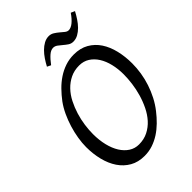

<svg xmlns="http://www.w3.org/2000/svg" viewBox="-236 -899 1016 1016"><g transform="rotate(-45 272.5 -391.0)"><path d="M457 -369.1Q457 -410.2 448.2 -446.5Q439.5 -482.9 422.4 -510Q405.3 -537.1 380.4 -553Q355.5 -568.8 323.2 -568.8Q286.1 -568.8 256.6 -554.4Q227.1 -540 204.1 -516.1Q181.2 -492.2 165 -460.4Q148.9 -428.7 138.4 -394.5Q127.9 -360.4 123 -325.4Q118.2 -290.5 118.2 -259.8Q118.2 -214.4 127.7 -175.5Q137.2 -136.7 154.8 -108.6Q172.4 -80.6 197 -64.7Q221.7 -48.8 252 -48.8Q289.6 -48.8 319.6 -64Q349.6 -79.1 372.3 -104.2Q395 -129.4 411.1 -162.4Q427.2 -195.3 437.5 -231Q447.8 -266.6 452.4 -302.2Q457 -337.9 457 -369.1ZM529.8 -377.9Q529.8 -343.3 524.2 -307.6Q518.6 -272 507.1 -237.3Q495.6 -202.6 478.8 -170.2Q461.9 -137.7 439.9 -109.9Q419.4 -83.5 396.2 -60.8Q373 -38.1 346.9 -21.2Q320.8 -4.4 291.7 5.4Q262.7 15.1 230 15.1Q183.1 15.1 148.2 -4.9Q113.3 -24.9 90.1 -59.3Q66.9 -93.8 55.4 -139.6Q43.9 -185.5 43.9 -236.8Q43.9 -267.6 49.6 -302Q55.2 -336.4 65.7 -370.8Q76.2 -405.3 91.3 -437.7Q106.4 -470.2 126 -497.1Q146.5 -524.4 170.2 -548.6Q193.8 -572.8 220.9 -590.8Q248 -608.9 278.8 -619.4Q309.6 -629.9 344.2 -629.9Q392.1 -629.9 427.2 -609.9Q462.4 -589.8 485.1 -555.4Q507.8 -521 518.8 -475.1Q529.8 -429.2 529.8 -377.9ZM511.2 -787.6Q501 -768.1 488 -748.5Q475.1 -729 460 -713.6Q444.8 -698.2 427.5 -688.7Q410.2 -679.2 391.1 -679.2Q375.5 -679.2 363 -687.5Q350.6 -695.8 339.1 -705.8Q327.6 -715.8 316.2 -724.1Q304.7 -732.4 292 -732.4Q274.9 -732.4 257.3 -717Q239.7 -701.7 219.2 -674.3L198.2 -684.6Q208.5 -704.1 221.4 -723.4Q234.4 -742.7 249.8 -758.1Q265.1 -773.4 282.7 -783Q300.3 -792.5 318.8 -792.5Q335 -792.5 348.4 -784.2Q361.8 -775.9 373.5 -765.9Q385.3 -755.9 395.5 -747.6Q405.8 -739.3 416 -739.3Q433.1 -739.3 451.9 -754.6Q470.7 -770 489.3 -797.4L511.2 -787.6Z"/></g></svg>

Font: GentiumAlt
Style: Italic
Weight: 400
Italic angle: -7°
Designer: J. Victor Gaultney
Version: Version 1.02; 2005; OFL release